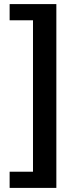

<svg xmlns="http://www.w3.org/2000/svg" viewBox="-20 -755 368 937"><path d="M255 -735V162H27V83H141V-656H27V-735Z"/></svg>

Font: Archivo ExtraCondensed
Style: Bold
Weight: 700
Width: 2
Designer: Hector Gatti
Foundry: Omnibus-Type
Version: Version 2.001